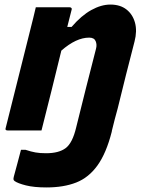

<svg xmlns="http://www.w3.org/2000/svg" viewBox="-20 -572 640 842"><path d="M182 100Q238 100 268 77.5Q298 55 314 -13Q335 -99 357 -185.5Q379 -272 401 -358Q406 -376 399.5 -391.5Q393 -407 371 -407Q314 -407 249 -350Q228 -263 206 -175Q184 -87 162 0H13Q1 0 5 -11Q32 -119 59 -226.5Q86 -334 113 -442Q120 -469 126 -494Q132 -519 137 -540H286Q291 -540 293.5 -536.5Q296 -533 294 -529Q289 -510 284.5 -491.5Q280 -473 275 -454H294Q337 -504 380.5 -528Q424 -552 464 -552Q507 -552 534.5 -530.5Q562 -509 572 -472.5Q582 -436 570 -390Q551 -317 532.5 -243.5Q514 -170 496 -96Q489 -72 483 -48Q477 -24 471 0Q471 1 470.5 2.5Q470 4 470 6Q446 100 407.5 153.5Q369 207 314 228.5Q259 250 184 250Q129 250 93.5 241Q58 232 44 222Q39 218 39 213.5Q39 209 41 201Q48 176 55.5 147.5Q63 119 72 85H92Q116 93 135.5 96.5Q155 100 182 100Z"/></svg>

Font: Recursive Mn Lnr St XBd
Style: Italic
Weight: 800
Italic angle: -15°
Monospace: yes
Version: Version 1.079;hotconv 1.0.112;makeotfexe 2.5.65598; ttfautoh